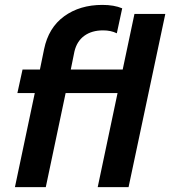

<svg xmlns="http://www.w3.org/2000/svg" viewBox="-20 -764 695 784"><path d="M122 -384H51L72 -480H143L160 -563Q178 -651 242 -697.5Q306 -744 398 -744Q446 -744 479 -730L457 -628Q433 -640 401 -640Q355 -640 324.5 -618Q294 -596 284 -554L269 -480H481L529 -707H655L505 0H379L460 -384H248L167 0H41Z"/></svg>

Font: Prompt Medium
Style: Italic
Weight: 500
Italic angle: -12°
Designer: Katatrad Team
Foundry: CadsonDemak
Version: Version 1.001